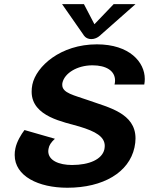

<svg xmlns="http://www.w3.org/2000/svg" viewBox="-20 -878 710 915"><path d="M430 -762.5 380 -858.3H275.8L377.5 -712.5C377.5 -712.5 387.5 -691.7 415 -691.7C442.5 -691.7 460.8 -712.5 460.8 -712.5L625.8 -858.3H521.7ZM620.8 -175C624.2 -190.8 625.8 -205 625.8 -218.3C625.8 -339.2 496.7 -365.8 401.7 -400C333.3 -424.2 276.7 -434.2 276.7 -473.3C276.7 -476.7 276.7 -480 277.5 -483.3C287.5 -529.2 347.5 -566.7 420.8 -566.7C485.8 -566.7 528.3 -540.8 528.3 -494.2C528.3 -487.5 527.5 -481.7 525.8 -475H667.5C669.2 -484.2 670 -492.5 670 -501.7C670 -581.7 597.5 -666.7 441.7 -666.7C268.3 -666.7 152.5 -561.7 134.2 -475C131.7 -463.3 130.8 -451.7 130.8 -440.8C130.8 -320.8 286.7 -296.7 358.3 -275C435.8 -251.7 479.2 -226.7 479.2 -182.5C479.2 -177.5 478.3 -172.5 477.5 -166.7C466.7 -118.3 405 -91.7 323.3 -91.7C260.8 -91.7 210 -113.3 210 -157.5C210 -161.7 210.8 -165.8 211.7 -170.8C214.2 -185 222.5 -199.2 241.7 -216.7L96.7 -258.3C80.8 -237.5 60 -203.3 53.3 -170.8C50.8 -160 50 -149.2 50 -139.2C50 -38.3 163.3 16.7 300.8 16.7C472.5 16.7 595 -56.7 620.8 -175Z"/></svg>

Font: BoonHome
Style: Bold Oblique
Weight: 700
Italic angle: -12°
Designer: Sungsit Sawaiwan
Foundry: Sungsit Sawaiwan
Version: Version 0.2